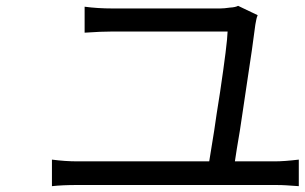

<svg xmlns="http://www.w3.org/2000/svg" viewBox="-20 -695 1044 658"><path d="M785 -142H921Q954 -142 1004 -148V-57Q987 -58 960 -60Q946 -61 921 -61H246Q194 -61 158 -57V-148Q203 -142 246 -142H697Q709 -217 714 -247Q715 -256 722.5 -305Q730 -354 734 -378Q759 -546 760 -587H366Q327 -587 270 -583V-672Q315 -666 365 -666H734Q748 -666 768 -669Q787 -670 796 -675L863 -643Q859 -633 858 -626Q857 -620 855 -610Q848 -551 822 -381Q819 -362 812.5 -317Q806 -272 802 -247Q790 -177 785 -142Z"/></svg>

Font: Source Han Sans Regular
Style: Regular
Weight: 400
Designer: Ryoko NISHIZUKA  (kana & ideographs); Paul D. Hunt (Latin, Greek & Cyrillic); Wenlong ZHANG  (bopomofo); Sandoll Communi
Foundry: Adobe Systems Incorporated
Version: Version 1.00 January 18, 2024, initial release